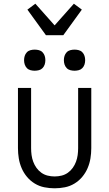

<svg xmlns="http://www.w3.org/2000/svg" viewBox="-20 -1005 590 1037"><path d="M275 12Q247 12 219.5 6.5Q192 1 168 -13.5Q144 -28 126 -49.5Q108 -71 97 -96.5Q86 -122 81.5 -149.5Q77 -177 77 -205V-530H148V-205Q148 -186 150.5 -167.5Q153 -149 159.5 -131.5Q166 -114 177 -98.5Q188 -83 203.5 -72Q219 -61 237.5 -56.5Q256 -52 275 -52Q294 -52 312.5 -56.5Q331 -61 346.5 -72Q362 -83 373 -98.5Q384 -114 390.5 -131.5Q397 -149 399.5 -167.5Q402 -186 402 -205V-530H473V-205Q473 -177 468.5 -149.5Q464 -122 453 -96.5Q442 -71 424 -49.5Q406 -28 382 -13.5Q358 1 330.5 6.5Q303 12 275 12ZM383 -623Q371 -623 359.5 -626Q348 -629 340 -637.5Q332 -646 328.5 -657Q325 -668 325 -680Q325 -692 328.5 -703Q332 -714 340 -722.5Q348 -731 359.5 -734Q371 -737 383 -737Q394 -737 405.5 -734Q417 -731 425 -722.5Q433 -714 436.5 -703Q440 -692 440 -680Q440 -668 436.5 -657Q433 -646 425 -637.5Q417 -629 405.5 -626Q394 -623 383 -623ZM167 -623Q156 -623 144.5 -626Q133 -629 125 -637.5Q117 -646 113.5 -657Q110 -668 110 -680Q110 -692 113.5 -703Q117 -714 125 -722.5Q133 -731 144.5 -734Q156 -737 167 -737Q179 -737 190.5 -734Q202 -731 210 -722.5Q218 -714 221.5 -703Q225 -692 225 -680Q225 -668 221.5 -657Q218 -646 210 -637.5Q202 -629 190.5 -626Q179 -623 167 -623ZM228 -815 128 -953 171 -985 275 -868 379 -985 422 -953 322 -815Z"/></svg>

Font: Lode Term
Style: Regular
Weight: 400
Monospace: yes
Designer: Belleve Invis
Foundry: Belleve Invis
Version: Version 29.2.0